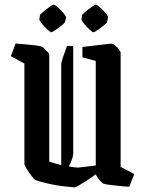

<svg xmlns="http://www.w3.org/2000/svg" viewBox="-20 -804 637 834"><path d="M86 -528 27 -560 48 -615Q70 -613 94 -611Q118 -609 137 -606.5Q156 -604 163 -600Q166 -599 173.5 -592Q181 -585 187.5 -577.5Q194 -570 194 -566V-102Q222 -93 246 -87V-523Q246 -534 254 -556.5Q262 -579 271 -604H298V-133Q298 -127 292.5 -112Q287 -97 279 -81Q299 -77 319 -76L396 -85V-539L338 -555V-600Q356 -602 385 -605.5Q414 -609 438.5 -612Q463 -615 468 -614Q473 -613 481.5 -605.5Q490 -598 496.5 -589Q503 -580 504 -577V-79L563 -48L542 7Q520 6 496 3.5Q472 1 453 -1.5Q434 -4 427 -7Q424 -9 416.5 -17Q409 -25 403 -34Q397 -43 396 -47Q379 -34 359 -21Q339 -8 323.5 1Q308 10 304 10Q252 6 210.5 -2Q169 -10 134 -22Q129 -24 117.5 -39Q106 -54 96 -70Q86 -86 86 -92ZM337 -740Q338 -742 351 -753Q364 -764 378.5 -774Q393 -784 396 -784Q401 -784 414.5 -772Q428 -760 439.5 -746Q451 -732 449 -727L445 -708Q444 -704 431 -693.5Q418 -683 404 -673.5Q390 -664 386 -664Q381 -664 368 -676.5Q355 -689 344 -702.5Q333 -716 334 -720ZM154 -740Q155 -742 168 -753Q181 -764 195.5 -774Q210 -784 213 -784Q218 -784 231.5 -772Q245 -760 256.5 -746Q268 -732 267 -727L262 -708Q261 -704 248 -693.5Q235 -683 221 -673.5Q207 -664 203 -664Q198 -664 185 -676.5Q172 -689 161 -702.5Q150 -716 151 -720Z"/></svg>

Font: Grenze Gotisch Medium
Style: Regular
Weight: 500
Designer: Renata Polastri
Foundry: Omnibus-Type
Version: Version 1.001